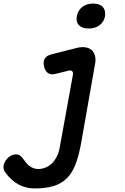

<svg xmlns="http://www.w3.org/2000/svg" viewBox="-80 -804 700 1077"><path d="M329 -385Q331 -399 324.5 -405Q318 -411 306 -408L229 -389Q204 -383 188 -395Q172 -407 167 -432Q161 -458 171 -475Q181 -492 208 -499L354 -536Q382 -542 402.5 -538Q423 -534 436 -521.5Q449 -509 453.5 -488.5Q458 -468 453 -444L375 -1Q362 71 343 119.5Q324 168 293.5 197.5Q263 227 219 240Q175 253 113 253Q89 253 67 247.5Q45 242 24.5 231Q4 220 -15 203Q-34 186 -51 162Q-58 153 -59.5 143Q-61 133 -60 124Q-58 114 -52 103Q-46 92 -36.5 82.5Q-27 73 -15 67.5Q-3 62 10 62Q25 62 34.5 70Q44 78 52 90Q60 100 67.5 109.5Q75 119 84.5 126.5Q94 134 106.5 139Q119 144 135 144Q156 144 175.5 136Q195 128 211 112.5Q227 97 239 73.5Q251 50 256 18ZM417 -644Q381 -644 363 -662.5Q345 -681 351 -713Q357 -746 381.5 -765Q406 -784 442 -784Q479 -784 496.5 -765Q514 -746 509 -713Q503 -681 478.5 -662.5Q454 -644 417 -644Z"/></svg>

Font: Maple Mono SemiBold
Style: Italic
Weight: 600
Italic angle: -10°
Monospace: yes
Designer: subframe7536
Version: Version 7.000